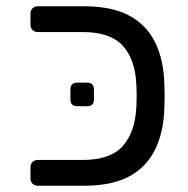

<svg xmlns="http://www.w3.org/2000/svg" viewBox="-20 -591 598 611"><path d="M100 0Q90 0 83.5 -6.5Q77 -13 77 -23V-59Q77 -69 83.5 -75.5Q90 -82 100 -82H243Q332 -82 371 -126.5Q410 -171 414 -251Q415 -273 415 -286Q415 -299 414 -320Q411 -400 371.5 -444.5Q332 -489 243 -489H100Q90 -489 83.5 -495.5Q77 -502 77 -512V-548Q77 -558 83.5 -564.5Q90 -571 100 -571H248Q336 -571 391 -541.5Q446 -512 473.5 -456.5Q501 -401 503 -323Q504 -303 504 -286Q504 -269 503 -248Q501 -171 473.5 -115Q446 -59 391 -29.5Q336 0 248 0ZM226 -253Q204 -253 204 -275V-306Q204 -328 226 -328H257Q279 -328 279 -306V-275Q279 -253 257 -253Z"/></svg>

Font: RubikRegular
Style: Regular
Weight: 400
Designer: Hubert and Fischer
Foundry: Hubert and Fischer
Version: Version 2.300;gftools[0.9.30]